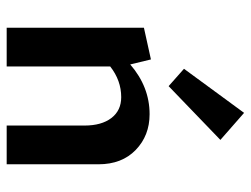

<svg xmlns="http://www.w3.org/2000/svg" viewBox="-108 -643 751 575"><g transform="rotate(90 267.5 -355.5)"><path d="M399 -640 238 -485 186 -531 318 -711ZM322 -428Q386 -428 429 -386.5Q472 -345 472 -275V0H356V-233Q356 -284 333.5 -313.5Q311 -343 271 -343Q221 -343 179 -310V0H63V-411L158 -432L173 -370Q240 -428 322 -428Z"/></g></svg>

Font: EauTest
Style: Bold
Weight: 700
Designer: Christian Thalmann (Catharsis Fonts)
Version: Version 0.001;PS 000.001;hotconv 1.0.88;makeotf.lib2.5.64775